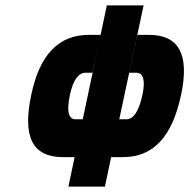

<svg xmlns="http://www.w3.org/2000/svg" viewBox="-20 -690 700 710"><path d="M368 0 391 -109H435C547 -109 617 -184 650 -341C681 -488 642 -561 531 -561H488L458 -421H484C510 -421 518 -393 507 -341C494 -278 473 -249 448 -249H421L511 -670H375L352 -561H308C197 -561 127 -488 96 -341C62 -184 100 -109 212 -109H256L265 -152L233 0ZM239 -341C250 -393 270 -421 296 -421H322L343 -518L286 -249H259C234 -249 225 -278 239 -341Z"/></svg>

Font: LT Wave Mono Black
Style: Italic
Weight: 900
Designer: Daniel Lyons
Version: Version 2.5 (Glyphs App)